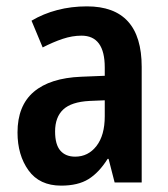

<svg xmlns="http://www.w3.org/2000/svg" viewBox="-20 -573 528 603"><path d="M253 -553Q425 -553 425 -363V0H340L321 -74H318Q291 -31 258 -10.5Q225 10 172 10Q104 10 69.5 -38Q35 -86 35 -157Q35 -241 86 -284.5Q137 -328 235 -332L309 -335V-361Q309 -461 236 -461Q207 -461 177 -451Q147 -441 114 -424L79 -508Q116 -530 160 -541.5Q204 -553 253 -553ZM261 -256Q204 -253 178.5 -229Q153 -205 153 -160Q153 -119 169.5 -100Q186 -81 216 -81Q257 -81 283 -114.5Q309 -148 309 -208V-258Z"/></svg>

Font: Noto Sans Ethiopic Condensed SemiBold
Style: Regular
Weight: 600
Width: 3
Designer: Monotype Design Team
Foundry: Monotype Imaging Inc.
Version: Version 2.102; ttfautohint (v1.8.4.7-5d5b)